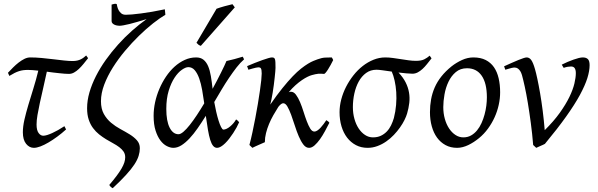

<svg xmlns="http://www.w3.org/2000/svg" viewBox="-20 -760 3155 1013"><path d="M328.6 -77.1Q306.2 -56.6 282.2 -39.1Q258.3 -21.5 235.8 -8.3Q213.4 4.9 193.4 12.5Q173.3 20 158.7 20Q134.8 20 117.7 -1.2Q100.6 -22.5 100.6 -62Q100.6 -92.3 108.9 -128.7Q117.2 -165 129.6 -206.5Q142.1 -248 156.2 -293.5Q170.4 -338.9 182.1 -387.2Q165.5 -389.2 151.6 -390.1Q137.7 -391.1 127.4 -391.1Q113.8 -391.1 102.5 -389.6Q91.3 -388.2 80.1 -384.5Q68.8 -380.9 56.6 -374.8Q44.4 -368.7 29.3 -359.4L22 -376Q34.7 -389.6 49.1 -404.1Q63.5 -418.5 78.6 -430.2Q93.8 -441.9 109.1 -449.5Q124.5 -457 139.2 -457Q168 -457 199.5 -454.1Q231 -451.2 260.7 -447.5Q290.5 -443.8 317.1 -440.9Q343.8 -438 362.8 -438Q376.5 -438 387.2 -440.4Q397.9 -442.9 406.2 -447Q414.6 -451.2 421.4 -456.3Q428.2 -461.4 434.6 -467.3L444.8 -453.1Q432.6 -437.5 420.4 -422.6Q408.2 -407.7 395.8 -396Q383.3 -384.3 370.4 -377.2Q357.4 -370.1 343.8 -370.1Q334 -370.1 320.8 -371.1Q307.6 -372.1 292.5 -373.8Q277.3 -375.5 260.5 -377.4Q243.7 -379.4 227.1 -381.8Q217.3 -335 207.5 -293.5Q197.8 -252 190.2 -216.8Q182.6 -181.6 177.7 -153.1Q172.9 -124.5 172.9 -103Q172.9 -72.8 183.6 -58.3Q194.3 -43.9 208 -43.9Q216.8 -43.9 228.8 -47.6Q240.7 -51.3 255.4 -57.9Q270 -64.5 286.4 -73.7Q302.7 -83 319.8 -94.2L328.6 -77.1Z M852.5 -682.1Q824.2 -665.5 787.8 -637Q751.5 -608.4 713.9 -571.8Q676.3 -535.2 640.1 -492.2Q604 -449.2 575.7 -404.3Q547.4 -359.4 530 -313.7Q512.7 -268.1 512.7 -226.1Q512.7 -186 527.8 -158.9Q543 -131.8 565.9 -112.5Q588.9 -93.3 615.2 -79.1Q641.6 -64.9 664.6 -50.8Q687.5 -36.6 702.6 -19.5Q717.8 -2.4 717.8 22Q717.8 41.5 711.4 62.3Q705.1 83 689 107.7Q672.9 132.3 645 162.8Q617.2 193.4 574.7 232.9Q563 227.1 556.6 215.8Q579.1 189.5 595 168.2Q610.8 147 621.1 129.4Q631.3 111.8 636 97.2Q640.6 82.5 640.6 69.8Q640.6 52.7 632.1 40Q623.5 27.3 609.4 16.6Q595.2 5.9 577.1 -3.9Q559.1 -13.7 540 -25.1Q521 -36.6 502.9 -51Q484.9 -65.4 470.7 -84.5Q456.5 -103.5 448 -129.2Q439.5 -154.8 439.5 -189Q439.5 -229.5 451.9 -272.5Q464.4 -315.4 486.3 -358.6Q508.3 -401.9 538.3 -444.1Q568.4 -486.3 603.3 -525.1Q638.2 -564 676.5 -597.9Q714.8 -631.8 753.4 -659.2Q728 -651.4 705.3 -644.8Q682.6 -638.2 664.1 -633.5Q645.5 -628.9 631.6 -626.5Q617.7 -624 609.9 -624Q604 -624 596.7 -625.5Q589.4 -627 583.3 -629.9Q577.1 -632.8 573 -637.5Q568.8 -642.1 568.8 -648.9V-735.8Q575.7 -738.3 582.5 -739.5Q589.4 -740.7 595.7 -738.8Q596.7 -733.9 598.9 -724.6Q601.1 -715.3 606.2 -705.8Q611.3 -696.3 620.1 -689.2Q628.9 -682.1 643.6 -682.1Q655.8 -682.1 676.8 -683.8Q697.8 -685.5 724.9 -689.2Q752 -692.9 783.9 -698.2Q815.9 -703.6 849.6 -710.9Q849.6 -705.1 851.1 -697Q852.5 -689 852.5 -682.1Z M921.9 -51.8Q932.6 -51.8 948 -64.9Q963.4 -78.1 981.2 -100.6Q999 -123 1018.6 -152.6Q1038.1 -182.1 1057.6 -214.8Q1052.7 -250.5 1046.6 -284.9Q1040.5 -319.3 1031 -346.2Q1021.5 -373 1007.6 -389.4Q993.7 -405.8 973.6 -405.8Q959.5 -405.8 939.5 -391.8Q919.4 -377.9 901.1 -350.3Q882.8 -322.8 870.1 -281.5Q857.4 -240.2 857.4 -185.1Q857.4 -121.6 875 -86.7Q892.6 -51.8 921.9 -51.8ZM1267.6 -446.8Q1247.6 -429.2 1228 -404.1Q1208.5 -378.9 1188.7 -349.6Q1168.9 -320.3 1149.4 -287.6Q1129.9 -254.9 1110.4 -221.7Q1114.7 -196.8 1120.6 -170.9Q1126.5 -145 1133.1 -124Q1139.6 -103 1146.5 -89.6Q1153.3 -76.2 1158.7 -76.2Q1166.5 -76.2 1176 -80.8Q1185.5 -85.4 1194.8 -93.3Q1204.1 -101.1 1212.2 -110.6Q1220.2 -120.1 1225.6 -129.9Q1231.9 -126 1234.9 -122.6Q1237.8 -119.1 1241.7 -115.2Q1236.3 -102.5 1228.3 -87.6Q1220.2 -72.8 1210.4 -57.9Q1200.7 -43 1189.7 -28.8Q1178.7 -14.6 1167.7 -3.9Q1156.7 6.8 1145.8 13.4Q1134.8 20 1125.5 20Q1113.3 20 1104.5 9.5Q1095.7 -1 1089.1 -22.2Q1082.5 -43.5 1077.1 -75.2Q1071.8 -106.9 1065.9 -148.9Q1044.4 -114.3 1022.9 -83.5Q1001.5 -52.7 980 -29.8Q958.5 -6.8 937.3 6.6Q916 20 894.5 20Q878.4 20 860.1 10.7Q841.8 1.5 826.4 -18.8Q811 -39.1 800.8 -71Q790.5 -103 790.5 -148.9Q790.5 -184.1 798.3 -220.5Q806.2 -256.8 820.8 -291Q835.4 -325.2 855.7 -355.5Q876 -385.7 900.9 -408.2Q925.8 -430.7 954.6 -443.8Q983.4 -457 1014.6 -457Q1038.6 -457 1053.7 -444.8Q1068.8 -432.6 1078.1 -410.9Q1087.4 -389.2 1092.5 -358.6Q1097.7 -328.1 1101.6 -291.5Q1114.3 -314.5 1125.5 -336.2Q1136.7 -357.9 1146.2 -377Q1155.8 -396 1163.1 -411.6Q1170.4 -427.2 1174.8 -438Q1195.8 -442.4 1216.8 -448.2Q1237.8 -454.1 1260.7 -460.9Q1263.7 -455.6 1264.9 -452.9Q1266.1 -450.2 1267.6 -446.8ZM1039.6 -518.1Q1032.2 -520.5 1028.1 -523.4Q1023.9 -526.4 1016.6 -534.2L1122.6 -713.9Q1130.4 -716.8 1141.1 -720.2Q1151.9 -723.6 1163.3 -726.8Q1174.8 -730 1186.3 -732.7Q1197.8 -735.4 1206.5 -737.8L1218.8 -721.2Z M1717.8 -112.3Q1707.5 -91.8 1694.8 -68.4Q1682.1 -44.9 1668.2 -25.4Q1654.3 -5.9 1639.6 7.1Q1625 20 1610.8 20Q1593.8 20 1580.6 2.7Q1567.4 -14.6 1556.2 -41Q1544.9 -67.4 1535.4 -97.7Q1525.9 -127.9 1516.1 -154.3Q1506.3 -180.7 1496.3 -198Q1486.3 -215.3 1474.1 -215.3Q1468.8 -215.3 1462.2 -210.2Q1455.6 -205.1 1448.7 -196.3Q1435.1 -174.8 1422.1 -152.1Q1409.2 -129.4 1399.4 -105.7Q1389.6 -82 1383.5 -57.9Q1377.4 -33.7 1377.4 -9.8Q1370.6 -6.8 1361.8 -2.9Q1353 1 1344 4.9Q1335 8.8 1326.2 12.9Q1317.4 17.1 1311.5 20L1295.9 4.9Q1304.2 -25.9 1312 -62.5Q1319.8 -99.1 1327.1 -137.2Q1334.5 -175.3 1340.6 -212.4Q1346.7 -249.5 1351.3 -281.2Q1356 -313 1358.4 -336.7Q1360.8 -360.4 1360.8 -372.1Q1360.8 -383.3 1359.6 -389.9Q1358.4 -396.5 1356.2 -399.7Q1354 -402.8 1350.6 -403.8Q1347.2 -404.8 1342.8 -404.8Q1338.4 -404.8 1329.8 -402.8Q1321.3 -400.9 1312.5 -398.4Q1303.7 -396 1297.1 -394Q1290.5 -392.1 1290.5 -392.1L1283.7 -411.1Q1304.2 -419.9 1325 -428.2Q1345.7 -436.5 1363.8 -442.9Q1381.8 -449.2 1395.3 -453.1Q1408.7 -457 1414.6 -457Q1421.4 -457 1425.3 -454.8Q1429.2 -452.6 1430.9 -446.8Q1432.6 -440.9 1433.1 -430.2Q1433.6 -419.4 1433.6 -401.9Q1433.6 -396 1432.4 -382.1Q1431.2 -368.2 1429.2 -350.1Q1427.2 -332 1424.6 -311.3Q1421.9 -290.5 1418.7 -271Q1415.5 -251.5 1412.1 -234.9Q1408.7 -218.3 1405.8 -208Q1440.4 -258.3 1470 -294.9Q1499.5 -331.5 1523.9 -356.9Q1548.3 -382.3 1568.6 -398.2Q1588.9 -414.1 1605 -423.8Q1621.1 -433.6 1633.3 -438.5Q1645.5 -443.4 1654.8 -446.8Q1677.2 -455.1 1694.8 -456.1Q1712.4 -457 1730.5 -457Q1733.9 -452.6 1735.1 -449.2Q1736.3 -445.8 1737.8 -442.9Q1731.9 -430.7 1724.6 -417.5Q1717.3 -404.3 1710.7 -393.8Q1704.1 -383.3 1698.2 -376.5Q1692.4 -369.6 1689.5 -370.1Q1680.7 -370.6 1673.6 -371.1Q1666.5 -371.6 1659.2 -370.8Q1651.9 -370.1 1643.8 -368.4Q1635.7 -366.7 1625.5 -363.8Q1615.7 -361.3 1602.3 -354.7Q1588.9 -348.1 1572.8 -337.2Q1556.6 -326.2 1538.8 -310.3Q1521 -294.4 1503.4 -273.4Q1507.3 -274.9 1510 -275.4Q1512.7 -275.9 1515.1 -275.9Q1529.8 -275.9 1541.5 -260.3Q1553.2 -244.6 1563 -221.4Q1572.8 -198.2 1581.3 -170.9Q1589.8 -143.6 1598.6 -120.4Q1607.4 -97.2 1616.9 -81.5Q1626.5 -65.9 1638.7 -65.9Q1646.5 -65.9 1655 -71.8Q1663.6 -77.6 1671.6 -86.4Q1679.7 -95.2 1687.5 -105.7Q1695.3 -116.2 1701.7 -126Q1707.5 -122.1 1710.4 -120.1Q1713.4 -118.2 1717.8 -112.3Z M2032.2 -406.2Q2030.3 -406.2 2033.2 -404.8Q2032.2 -405.8 2032.2 -406.2ZM2058.1 -137.2Q2066.9 -171.4 2069.8 -206.5Q2072.8 -241.7 2070.6 -274.2Q2068.4 -306.6 2062 -334.7Q2055.7 -362.8 2046.9 -382.3Q2020 -386.2 1998 -389.2Q1976.1 -392.1 1966.8 -392.1Q1935.1 -392.1 1911.6 -375Q1888.2 -357.9 1872.8 -330.1Q1857.4 -302.2 1849.6 -266.8Q1841.8 -231.4 1841.8 -194.8Q1841.8 -162.1 1849.9 -133.1Q1857.9 -104 1872.3 -82.3Q1886.7 -60.5 1906 -47.9Q1925.3 -35.2 1947.8 -35.2Q1971.2 -35.2 1989 -43.5Q2006.8 -51.8 2020.5 -65.9Q2034.2 -80.1 2043.2 -98.6Q2052.2 -117.2 2058.1 -137.2ZM2256.8 -452.1Q2244.6 -436.5 2232.9 -421.9Q2221.2 -407.2 2209 -396Q2196.8 -384.8 2183.6 -377.9Q2170.4 -371.1 2155.8 -371.1Q2143.1 -371.1 2123.8 -373Q2104.5 -375 2082.5 -377.4Q2106.9 -351.6 2120.1 -325.4Q2133.3 -299.3 2137.9 -272.2Q2142.6 -245.1 2139.4 -217.3Q2136.2 -189.5 2127.9 -161.1Q2123.5 -146 2114 -126.7Q2104.5 -107.4 2090.3 -87.4Q2076.2 -67.4 2057.9 -48.1Q2039.6 -28.8 2017.8 -13.7Q1996.1 1.5 1971.2 10.7Q1946.3 20 1919.4 20Q1885.3 20 1857.9 5.6Q1830.6 -8.8 1811.3 -33.9Q1792 -59.1 1781.7 -93.5Q1771.5 -127.9 1771.5 -168Q1771.5 -201.2 1780.5 -235.6Q1789.6 -270 1805.9 -302Q1822.3 -334 1844.5 -362.3Q1866.7 -390.6 1893.6 -411.6Q1920.4 -432.6 1950.7 -444.8Q1981 -457 2012.7 -457Q2032.2 -457 2053 -454.1Q2073.7 -451.2 2094.5 -448Q2115.2 -444.8 2135.5 -441.9Q2155.8 -439 2174.8 -439Q2202.6 -439 2218.5 -447Q2234.4 -455.1 2247.1 -466.3L2256.8 -452.1Z M2548.8 -246.1Q2548.8 -320.8 2521.5 -360.4Q2494.1 -399.9 2443.8 -399.9Q2408.7 -399.9 2384.8 -379.6Q2360.8 -359.4 2346.2 -328.6Q2331.5 -297.9 2325.2 -262Q2318.8 -226.1 2318.8 -194.8Q2318.8 -162.1 2326.9 -133.1Q2335 -104 2349.4 -82.3Q2363.8 -60.5 2383.1 -47.9Q2402.3 -35.2 2424.8 -35.2Q2447.3 -35.2 2465.1 -45.2Q2482.9 -55.2 2496.8 -72Q2510.7 -88.9 2520.5 -110.6Q2530.3 -132.3 2536.6 -155.8Q2543 -179.2 2545.9 -202.6Q2548.8 -226.1 2548.8 -246.1ZM2618.7 -272.9Q2618.7 -240.2 2611.3 -206.8Q2604 -173.3 2589.8 -141.8Q2575.7 -110.4 2554.9 -81.8Q2534.2 -53.2 2506.8 -30.8Q2494.1 -20.5 2480 -11.2Q2465.8 -2 2451.2 5.1Q2436.5 12.2 2421.4 16.1Q2406.2 20 2391.6 20Q2357.4 20 2330.8 5.6Q2304.2 -8.8 2285.9 -33.9Q2267.6 -59.1 2258.1 -93.5Q2248.5 -127.9 2248.5 -168Q2248.5 -203.1 2254.4 -235.6Q2260.3 -268.1 2273.4 -298.3Q2286.6 -328.6 2308.6 -356.4Q2330.6 -384.3 2362.8 -410.2Q2387.7 -429.7 2417.5 -443.4Q2447.3 -457 2477.5 -457Q2515.6 -457 2542.5 -443.4Q2569.3 -429.7 2586.2 -405.3Q2603 -380.9 2610.8 -347.2Q2618.7 -313.5 2618.7 -272.9Z M3090.8 -416Q3090.8 -386.2 3078.9 -347.9Q3066.9 -309.6 3039.6 -259Q3012.2 -208.5 2966.8 -144.8Q2921.4 -81.1 2855 -1Q2850.6 1.5 2844.7 4.2Q2838.9 6.8 2832.5 9.5Q2826.2 12.2 2820.1 15.1Q2814 18.1 2809.1 20L2793 4.9Q2788.1 -55.2 2780.5 -111.8Q2772.9 -168.5 2764.9 -217Q2756.8 -265.6 2748.5 -303.5Q2740.2 -341.3 2733.9 -363.8Q2730 -377 2724.9 -384.8Q2719.7 -392.6 2714.1 -397Q2708.5 -401.4 2702.9 -402.6Q2697.3 -403.8 2692.9 -403.8Q2688.5 -403.8 2680.7 -401.9Q2672.9 -399.9 2665.3 -397.7Q2657.7 -395.5 2651.9 -393.8Q2646 -392.1 2646 -392.1L2639.6 -410.2Q2660.2 -419.4 2679.2 -428Q2698.2 -436.5 2713.9 -442.9Q2729.5 -449.2 2741.2 -453.1Q2752.9 -457 2758.8 -457Q2772.9 -457 2783 -443.1Q2793 -429.2 2802.7 -395Q2808.1 -376.5 2815.2 -343.5Q2822.3 -310.5 2829.6 -268.1Q2836.9 -225.6 2843.3 -175.8Q2849.6 -126 2854 -73.2Q2901.9 -120.6 2933.6 -165Q2965.3 -209.5 2984.1 -248.3Q3002.9 -287.1 3010.5 -319.1Q3018.1 -351.1 3018.1 -374Q3018.1 -391.1 3012.2 -400.1Q3006.3 -409.2 2992.7 -409.2Q2984.4 -409.2 2974.4 -407.5Q2964.4 -405.8 2954.1 -401.9L2943.8 -418.9Q2958 -426.3 2974.1 -433.1Q2990.2 -439.9 3005.4 -445.3Q3020.5 -450.7 3033.4 -453.9Q3046.4 -457 3054.7 -457Q3072.3 -457 3081.5 -448.2Q3090.8 -439.5 3090.8 -416Z"/></svg>

Font: Gentium
Style: Italic
Weight: 400
Italic angle: -7°
Designer: J. Victor Gaultney
Version: Version 1.02; 2005; OFL release